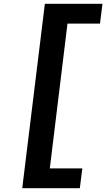

<svg xmlns="http://www.w3.org/2000/svg" viewBox="-20 -791 559 1010"><path d="M97 199 216 -771H519L506 -667H335L242 95H413L400 199Z"/></svg>

Font: Expletus Sans
Style: Bold Italic
Weight: 700
Italic angle: -7°
Version: Version 7.500